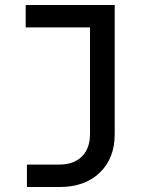

<svg xmlns="http://www.w3.org/2000/svg" viewBox="-20 -570 640 770"><path d="M88 180V90H217Q276 90 308.5 57.5Q341 25 341 -33V-460H83V-550H440V-32Q440 65 380 122.5Q320 180 219 180Z"/></svg>

Font: JetBrains Mono NL Medium
Style: Regular
Weight: 500
Monospace: yes
Designer: Philipp Nurullin, Konstantin Bulenkov
Foundry: JetBrains
Version: Version 2.305; ttfautohint (v1.8.4.7-5d5b)